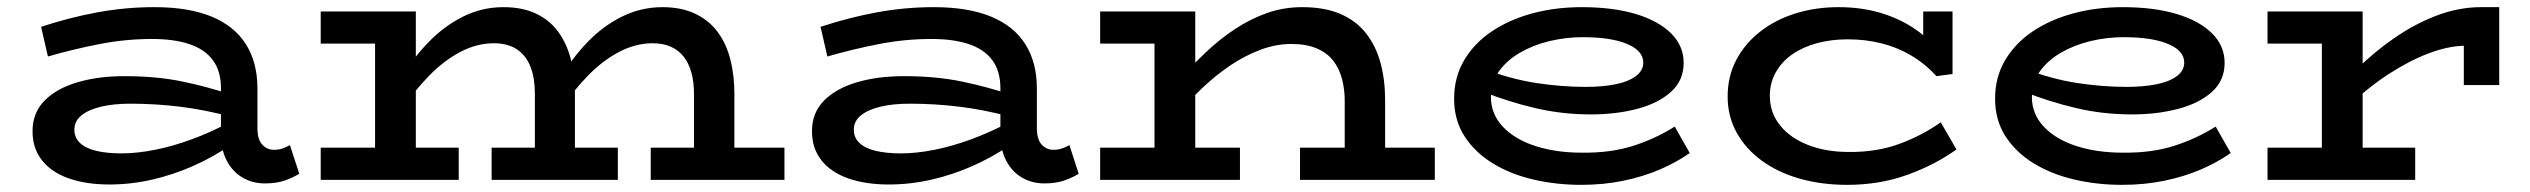

<svg xmlns="http://www.w3.org/2000/svg" viewBox="-20 -503 7077 537"><path d="M721 10Q686 10 658 -6.5Q630 -23 614 -54Q598 -85 598 -127V-256Q598 -304 575.5 -334.5Q553 -365 510 -379.5Q467 -394 405 -394Q332 -394 259.5 -380Q187 -366 114 -345L95 -428Q174 -454 252.5 -468.5Q331 -483 412 -483Q508 -483 572 -456.5Q636 -430 668 -379Q700 -328 700 -256V-145Q700 -113 713.5 -98.5Q727 -84 746 -84Q760 -84 771 -88Q782 -92 791 -97L817 -17Q801 -7 777.5 1.5Q754 10 721 10ZM286 13Q221 13 172.5 -4Q124 -21 97.5 -54.5Q71 -88 71 -136Q71 -188 105 -222Q139 -256 197 -273Q255 -290 328 -290Q418 -290 490 -275Q562 -260 624 -239V-177Q553 -196 484 -204.5Q415 -213 345 -213Q297 -213 262 -204.5Q227 -196 207.5 -180Q188 -164 188 -140Q188 -118 204 -103Q220 -88 249.5 -81Q279 -74 320 -74Q363 -74 413.5 -84Q464 -94 518 -114Q572 -134 624 -162L623 -96Q575 -63 519.5 -38.5Q464 -14 405 -0.5Q346 13 286 13Z M877 -381V-471H1109V-381ZM1029 -27V-471H1143V-27ZM877 0V-90H1263V0ZM1476 -27V-241Q1476 -284 1464 -315.5Q1452 -347 1426.5 -364.5Q1401 -382 1361 -382Q1314 -382 1268 -358Q1222 -334 1180.5 -291.5Q1139 -249 1101 -194V-283Q1134 -339 1178 -384.5Q1222 -430 1275 -456.5Q1328 -483 1388 -483Q1441 -483 1479 -465Q1517 -447 1541 -414.5Q1565 -382 1576.5 -337.5Q1588 -293 1588 -240V-27ZM1355 0V-90H1708V0ZM1921 -27V-241Q1921 -273 1914 -299Q1907 -325 1893 -343.5Q1879 -362 1857 -372Q1835 -382 1805 -382Q1758 -382 1712 -358Q1666 -334 1624.5 -291.5Q1583 -249 1546 -194V-283Q1579 -339 1622.5 -384.5Q1666 -430 1719.5 -456.5Q1773 -483 1833 -483Q1885 -483 1923.5 -465Q1962 -447 1986.5 -414.5Q2011 -382 2022.5 -337.5Q2034 -293 2034 -240V-27ZM1800 0V-90H2174V0Z M2901 10Q2866 10 2838 -6.5Q2810 -23 2794 -54Q2778 -85 2778 -127V-256Q2778 -304 2755.5 -334.5Q2733 -365 2690 -379.5Q2647 -394 2585 -394Q2512 -394 2439.5 -380Q2367 -366 2294 -345L2275 -428Q2354 -454 2432.5 -468.5Q2511 -483 2592 -483Q2688 -483 2752 -456.5Q2816 -430 2848 -379Q2880 -328 2880 -256V-145Q2880 -113 2893.5 -98.5Q2907 -84 2926 -84Q2940 -84 2951 -88Q2962 -92 2971 -97L2997 -17Q2981 -7 2957.5 1.5Q2934 10 2901 10ZM2466 13Q2401 13 2352.5 -4Q2304 -21 2277.5 -54.5Q2251 -88 2251 -136Q2251 -188 2285 -222Q2319 -256 2377 -273Q2435 -290 2508 -290Q2598 -290 2670 -275Q2742 -260 2804 -239V-177Q2733 -196 2664 -204.5Q2595 -213 2525 -213Q2477 -213 2442 -204.5Q2407 -196 2387.5 -180Q2368 -164 2368 -140Q2368 -118 2384 -103Q2400 -88 2429.5 -81Q2459 -74 2500 -74Q2543 -74 2593.5 -84Q2644 -94 2698 -114Q2752 -134 2804 -162L2803 -96Q2755 -63 2699.5 -38.5Q2644 -14 2585 -0.5Q2526 13 2466 13Z M3741 0V-222Q3741 -253 3733.5 -282Q3726 -311 3709 -333Q3692 -355 3663 -367.5Q3634 -380 3592 -380Q3548 -380 3504.5 -363.5Q3461 -347 3421 -320Q3381 -293 3345.5 -259.5Q3310 -226 3281 -192V-283Q3316 -322 3354 -358Q3392 -394 3434.5 -422Q3477 -450 3523.5 -466.5Q3570 -483 3622 -483Q3685 -483 3729 -464Q3773 -445 3800.5 -410Q3828 -375 3841 -327.5Q3854 -280 3854 -224V0ZM3057 0V-90H3448V0ZM3209 0V-471H3323V0ZM3057 -381V-471H3298V-381ZM3616 0V-90H3993V0Z M4402 14Q4332 14 4268 -1Q4204 -16 4154.5 -46.5Q4105 -77 4076 -122Q4047 -167 4047 -227Q4047 -287 4075 -334.5Q4103 -382 4152 -415Q4201 -448 4265.5 -465.5Q4330 -483 4404 -483Q4491 -483 4554.5 -464Q4618 -445 4653.5 -410Q4689 -375 4689 -327Q4689 -278 4653.5 -246Q4618 -214 4559 -198.5Q4500 -183 4430 -183Q4349 -183 4274.5 -200.5Q4200 -218 4129 -246V-311Q4204 -282 4275.5 -271Q4347 -260 4415 -260Q4461 -260 4497 -267Q4533 -274 4554.5 -289.5Q4576 -305 4576 -328Q4576 -361 4531 -380Q4486 -399 4407 -399Q4359 -399 4313.5 -388Q4268 -377 4231 -355.5Q4194 -334 4172 -303Q4150 -272 4150 -231Q4150 -184 4183.5 -148.5Q4217 -113 4274.5 -94.5Q4332 -76 4404 -76Q4486 -75 4549 -95.5Q4612 -116 4664 -149L4706 -75Q4669 -49 4622.5 -29Q4576 -9 4520.5 2.5Q4465 14 4402 14Z M5146 14Q5074 14 5013 -3.5Q4952 -21 4907 -54Q4862 -87 4837 -132.5Q4812 -178 4812 -233Q4812 -290 4836.5 -336Q4861 -382 4903.5 -415Q4946 -448 5002 -465.5Q5058 -483 5122 -483Q5184 -483 5236 -468Q5288 -453 5329 -426.5Q5370 -400 5399 -364H5359V-471H5441V-296L5396 -290Q5364 -325 5325 -348Q5286 -371 5241.5 -382Q5197 -393 5148 -393Q5101 -393 5061 -382Q5021 -371 4992 -350.5Q4963 -330 4946.5 -300.5Q4930 -271 4930 -235Q4930 -188 4958.5 -152.5Q4987 -117 5037 -97.5Q5087 -78 5150 -78Q5228 -77 5292 -100.5Q5356 -124 5408 -161L5452 -85Q5392 -42 5314.5 -14Q5237 14 5146 14Z M5915 14Q5845 14 5781 -1Q5717 -16 5667.5 -46.5Q5618 -77 5589 -122Q5560 -167 5560 -227Q5560 -287 5588 -334.5Q5616 -382 5665 -415Q5714 -448 5778.5 -465.5Q5843 -483 5917 -483Q6004 -483 6067.5 -464Q6131 -445 6166.5 -410Q6202 -375 6202 -327Q6202 -278 6166.5 -246Q6131 -214 6072 -198.5Q6013 -183 5943 -183Q5862 -183 5787.5 -200.5Q5713 -218 5642 -246V-311Q5717 -282 5788.5 -271Q5860 -260 5928 -260Q5974 -260 6010 -267Q6046 -274 6067.5 -289.5Q6089 -305 6089 -328Q6089 -361 6044 -380Q5999 -399 5920 -399Q5872 -399 5826.5 -388Q5781 -377 5744 -355.5Q5707 -334 5685 -303Q5663 -272 5663 -231Q5663 -184 5696.5 -148.5Q5730 -113 5787.5 -94.5Q5845 -76 5917 -76Q5999 -75 6062 -95.5Q6125 -116 6177 -149L6219 -75Q6182 -49 6135.5 -29Q6089 -9 6033.5 2.5Q5978 14 5915 14Z M6542 -200V-280Q6599 -340 6661 -385.5Q6723 -431 6788.5 -457Q6854 -483 6919 -483H6970V-265H6871V-375Q6826 -374 6772 -353.5Q6718 -333 6659.5 -295Q6601 -257 6542 -200ZM6322 0V-90H6735V0ZM6474 -27V-471H6588V-27ZM6322 -381V-471H6581V-381Z"/></svg>

Font: BioRhyme SemiExpanded Medium
Style: Regular
Weight: 500
Width: 6
Designer: Aoife Mooney
Foundry: Aoife Mooney Type
Version: Version 1.600;gftools[0.9.33]